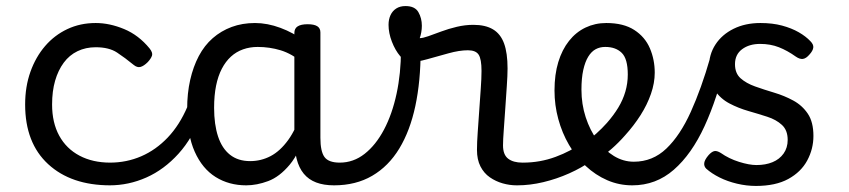

<svg xmlns="http://www.w3.org/2000/svg" viewBox="-20 -595 2803 634"><path d="M344 17Q215 17 139 -53Q63 -123 63 -250Q63 -309 80.5 -358Q98 -407 129 -443Q160 -479 202.5 -499Q245 -519 296 -519Q342 -519 390 -499Q438 -479 474 -435Q485 -421 482 -411.5Q479 -402 468 -390Q455 -377 444 -374Q433 -371 421 -381Q393 -404 366.5 -421.5Q340 -439 296 -439Q263 -439 236 -426Q209 -413 190.5 -388Q172 -363 162 -328.5Q152 -294 152 -250Q152 -190 175.5 -147Q199 -104 242.5 -81Q286 -58 344 -58Q358 -58 365.5 -46.5Q373 -35 373 -20.5Q373 -6 366 5.5Q359 17 344 17Z M342 17Q333 17 328.5 5.5Q324 -6 324 -20.5Q324 -35 329 -46.5Q334 -58 343 -58Q398 -58 446.5 -79Q495 -100 534 -141Q573 -182 599 -243Q604 -252 616.5 -249.5Q629 -247 639.5 -238Q650 -229 646 -219Q617 -140 569.5 -87.5Q522 -35 463.5 -9Q405 17 342 17Z M793 17Q736 17 692 -10.5Q648 -38 623 -94Q598 -150 598 -235Q598 -287 608 -331Q618 -375 636.5 -410Q655 -445 682.5 -469Q710 -493 745 -506Q780 -519 822 -519Q863 -519 906 -503Q949 -487 983 -461V-386Q943 -418 906.5 -429Q870 -440 831 -440Q805 -440 782.5 -432Q760 -424 742.5 -408Q725 -392 712.5 -368Q700 -344 693.5 -312Q687 -280 687 -239Q687 -184 700 -144.5Q713 -105 739.5 -84Q766 -63 806 -63Q842 -63 873.5 -79.5Q905 -96 931.5 -132.5Q958 -169 977 -229L993 -168Q970 -91 936.5 -51Q903 -11 865.5 3Q828 17 793 17ZM1083 17Q1049 17 1024 7.5Q999 -2 983 -21.5Q967 -41 959.5 -70.5Q952 -100 952 -140V-486Q952 -501 963 -508Q974 -515 996 -515Q1017 -515 1027.5 -508.5Q1038 -502 1038 -488V-140Q1038 -95 1051.5 -76.5Q1065 -58 1102 -58Q1111 -58 1115.5 -46.5Q1120 -35 1118.5 -20.5Q1117 -6 1108.5 5.5Q1100 17 1083 17Z M1083 17Q1064 17 1057.5 5.5Q1051 -6 1055 -20.5Q1059 -35 1071 -46.5Q1083 -58 1102 -58Q1147 -58 1184 -87Q1221 -116 1248 -167Q1275 -218 1289.5 -285.5Q1304 -353 1304 -429Q1304 -441 1314 -446.5Q1324 -452 1336.5 -452Q1349 -452 1359 -446.5Q1369 -441 1369 -429Q1369 -327 1351.5 -245Q1334 -163 1298.5 -104.5Q1263 -46 1209 -14.5Q1155 17 1083 17Z M1686 17Q1663 17 1640 10.5Q1617 4 1597.5 -9.5Q1578 -23 1566.5 -45.5Q1555 -68 1555 -100Q1555 -125 1557.5 -159Q1560 -193 1562.5 -230.5Q1565 -268 1567.5 -302Q1570 -336 1570 -361Q1570 -400 1560.5 -414.5Q1551 -429 1525 -429Q1497 -429 1461 -419Q1425 -409 1391 -399.5Q1357 -390 1336 -390Q1318 -390 1301.5 -409.5Q1285 -429 1274 -457.5Q1263 -486 1263 -513Q1263 -531 1269.5 -545Q1276 -559 1288.5 -567Q1301 -575 1319 -575Q1350 -575 1361.5 -555Q1373 -535 1373 -510Q1373 -499 1371 -488Q1369 -477 1366 -469Q1376 -469 1394.5 -475.5Q1413 -482 1437 -491Q1461 -500 1488.5 -506.5Q1516 -513 1543 -513Q1583 -513 1608 -498Q1633 -483 1644.5 -451.5Q1656 -420 1656 -369Q1656 -346 1653.5 -310.5Q1651 -275 1648.5 -237Q1646 -199 1643.5 -166Q1641 -133 1641 -115Q1641 -84 1658 -71Q1675 -58 1705 -58Q1719 -58 1726 -46.5Q1733 -35 1731.5 -20.5Q1730 -6 1719 5.5Q1708 17 1686 17Z M1688 17Q1669 17 1662.5 5.5Q1656 -6 1660 -20.5Q1664 -35 1676 -46.5Q1688 -58 1707 -58Q1763 -58 1814.5 -77Q1866 -96 1903 -124Q1917 -133 1927 -128Q1937 -123 1942 -110.5Q1947 -98 1945.5 -84.5Q1944 -71 1933 -64Q1901 -41 1859.5 -22.5Q1818 -4 1774 6.5Q1730 17 1688 17Z M1907 -121Q1929 -136 1948.5 -153.5Q1968 -171 1984 -189Q2006 -214 2021.5 -239.5Q2037 -265 2045 -292.5Q2053 -320 2053 -349Q2053 -401 2033 -420.5Q2013 -440 1979 -440Q1965 -440 1958.5 -452Q1952 -464 1952.5 -479.5Q1953 -495 1960.5 -507Q1968 -519 1982 -519Q2039 -519 2074.5 -496Q2110 -473 2126 -435.5Q2142 -398 2142 -355Q2142 -321 2129.5 -285Q2117 -249 2095 -214.5Q2073 -180 2044 -148Q2023 -124 1999 -103Q1975 -82 1949 -64Z M2068 17Q2024 17 1985 0Q1946 -17 1914 -47Q1882 -77 1859 -116.5Q1836 -156 1823.5 -202Q1811 -248 1811 -296Q1811 -349 1823.5 -390Q1836 -431 1859 -460Q1882 -489 1913.5 -504Q1945 -519 1982 -519Q1996 -519 2002.5 -507Q2009 -495 2008.5 -479.5Q2008 -464 2000 -452Q1992 -440 1978 -440Q1961 -440 1947 -432.5Q1933 -425 1922.5 -408Q1912 -391 1906 -364Q1900 -337 1900 -299Q1900 -251 1914 -208Q1928 -165 1952 -132Q1976 -99 2007 -80Q2038 -61 2073 -61Q2135 -61 2180.5 -104.5Q2226 -148 2261 -225.5Q2296 -303 2325 -404Q2329 -417 2342.5 -418Q2356 -419 2368 -411.5Q2380 -404 2377 -393Q2349 -271 2306.5 -178.5Q2264 -86 2205 -34.5Q2146 17 2068 17Z M2476 19Q2445 19 2413.5 11.5Q2382 4 2356 -9Q2330 -22 2312 -38Q2304 -46 2305.5 -57Q2307 -68 2320 -83Q2330 -94 2338.5 -96Q2347 -98 2360 -90Q2387 -71 2420.5 -60.5Q2454 -50 2478 -50Q2508 -50 2531 -59.5Q2554 -69 2567.5 -88Q2581 -107 2581 -133Q2581 -165 2562 -182.5Q2543 -200 2513.5 -209.5Q2484 -219 2451 -228.5Q2418 -238 2388.5 -253.5Q2359 -269 2340 -297Q2321 -325 2321 -373Q2321 -415 2342.5 -448Q2364 -481 2402.5 -500Q2441 -519 2491 -519Q2531 -519 2562.5 -510.5Q2594 -502 2617.5 -488.5Q2641 -475 2656 -459Q2667 -448 2665.5 -437.5Q2664 -427 2653 -415Q2642 -402 2631.5 -400.5Q2621 -399 2608 -408Q2580 -428 2552 -439Q2524 -450 2490 -450Q2454 -450 2430.5 -432.5Q2407 -415 2407 -383Q2407 -353 2425.5 -336.5Q2444 -320 2473.5 -309.5Q2503 -299 2536.5 -289Q2570 -279 2599.5 -263Q2629 -247 2647.5 -219.5Q2666 -192 2666 -146Q2666 -103 2645.5 -65Q2625 -27 2583 -4Q2541 19 2476 19Z"/></svg>

Font: Playwrite ID
Style: Regular
Weight: 400
Designer: Veronika Burian, José Scaglione
Foundry: TypeTogether
Version: Version 1.002